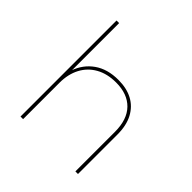

<svg xmlns="http://www.w3.org/2000/svg" viewBox="-194 -896 1049 1049"><g transform="rotate(45 331.0 -371.0)"><path d="M118 0V-742H138V-370L136 -373Q159 -441 215 -480.5Q271 -520 355 -520Q419 -520 465 -495.5Q511 -471 536.5 -423Q562 -375 562 -305V0H542V-305Q542 -401 493 -451Q444 -501 356 -501Q288 -501 239 -473.5Q190 -446 164 -396.5Q138 -347 138 -281V0Z"/></g></svg>

Font: Montserrat Thin
Style: Regular
Weight: 100
Designer: Julieta Ulanovsky
Foundry: Julieta Ulanovsky
Version: Version 9.000